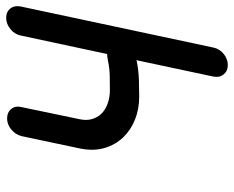

<svg xmlns="http://www.w3.org/2000/svg" viewBox="-88 -670 758 622"><g transform="rotate(-90 291.0 -359.0)"><path d="M407 -296Q405 -296 404 -295Q374 -289 343 -288Q312 -287 289 -287Q249 -287 215 -300.5Q181 -314 157 -339Q133 -364 122.5 -399.5Q112 -435 121 -479L161 -668Q166 -688 182.5 -701.5Q199 -715 218 -715Q238 -715 249 -701.5Q260 -688 255 -668L216 -481Q211 -459 216 -441Q221 -423 233 -410Q247 -396 267 -389Q287 -382 310 -382Q330 -382 355.5 -382.5Q381 -383 404 -388Q413 -390 419 -390.5Q425 -391 427 -391L487 -671Q491 -691 508 -704.5Q525 -718 544 -718Q564 -718 574.5 -704.5Q585 -691 581 -671L448 -47Q444 -27 427.5 -13.5Q411 0 391 0Q372 0 361 -13.5Q350 -27 354 -47Z"/></g></svg>

Font: VDS
Style: Italic
Weight: 400
Designer: artmaker
Foundry: artmaker
Version: Version 1.000 2009 initial release